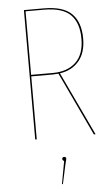

<svg xmlns="http://www.w3.org/2000/svg" viewBox="-61 -720 585 1005"><g transform="rotate(-5 231.5 -217.5)"><path d="M412 0 255 -333Q237 -331 227 -331H112V0H104V-680H208Q311 -680 355.5 -635Q400 -590 400 -505Q400 -430 363 -386.5Q326 -343 263 -334L421 0ZM391 -505Q391 -587 349 -630Q307 -673 208 -673H112V-339H226Q302 -339 346.5 -380.5Q391 -422 391 -505ZM257 114Q257 118 251 139L228 245H223L245 125Q236 121 236 114Q236 104 247 104Q257 104 257 114Z"/></g></svg>

Font: Fira Sans Compressed Eight
Style: Regular
Weight: 100
Width: 1
Designer: bBox Type GmbH & Carrois Corporate GbR & Edenspiekermann AG
Foundry: bBox Type GmbH & Carrois Corporate GbR & Edenspiekermann AG
Version: Version 4.301